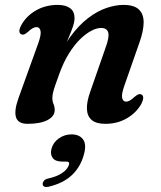

<svg xmlns="http://www.w3.org/2000/svg" viewBox="-20 -493 655 783"><path d="M66 -353.5Q59 -357 59 -366.5Q59 -376 66.5 -390Q87 -427.5 126.2 -450.2Q165.5 -473 215.5 -473Q248 -473 266 -459.5Q284 -446 284 -419.5Q284 -404 277.2 -384Q270.5 -364 259.5 -338.5Q248.5 -313 235.2 -280.5Q222 -248 209 -207.5L202 -222.5Q230.5 -293.5 265.8 -341.8Q301 -390 339 -419Q377 -448 414.2 -460.5Q451.5 -473 483 -473Q527 -473 546.5 -454.2Q566 -435.5 565.8 -401.2Q565.5 -367 549 -320.5L488 -146Q474.5 -108.5 478.2 -93.5Q482 -78.5 494 -78.5Q501.5 -78.5 509.5 -83Q517.5 -87.5 529.5 -98.5Q539 -106.5 545 -108.5Q551 -110.5 557 -107.5Q564 -104 564 -94.5Q564 -85 557 -70.5Q536.5 -33.5 497.8 -10.8Q459 12 409.5 12Q372 12 353.8 -3.8Q335.5 -19.5 334.5 -49Q333.5 -78.5 348 -119L410 -297Q426.5 -341 421.5 -360Q416.5 -379 392 -379Q374 -379 351.5 -367Q329 -355 305.5 -331.8Q282 -308.5 260.5 -273.8Q239 -239 222.5 -193.5Q212 -165 205.5 -146Q199 -127 196.2 -114.8Q193.5 -102.5 193.5 -94Q193.5 -79.5 198.2 -69Q203 -58.5 203 -44Q203 -18.5 173.5 -3.2Q144 12 92.5 12Q53.5 12 45.2 -15Q37 -42 56 -94.5L135.5 -315Q149 -352.5 145.2 -367.5Q141.5 -382.5 129.5 -382.5Q122 -382.5 113.8 -378.2Q105.5 -374 93.5 -362.5Q84 -354.5 78 -352.5Q72 -350.5 66 -353.5ZM234.5 166Q205.5 166 194.8 151Q184 136 190 113.5Q197 87.5 220.2 71.2Q243.5 55 271.5 55Q303.5 55 318.5 75.2Q333.5 95.5 322.5 136Q309 187 273.5 220.8Q238 254.5 178 268.5Q166 271 160 267.8Q154 264.5 154 256.5Q154.5 249.5 159.8 243.5Q165 237.5 176.5 235Q203.5 229 221.5 219.5Q239.5 210 249.2 199Q259 188 261.5 177.5Q264.5 166 251 166Z"/></svg>

Font: Fraunces SemiBold
Style: Italic
Weight: 600
Italic angle: -16°
Version: Version 1.000;[b76b70a41]